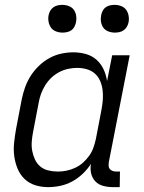

<svg xmlns="http://www.w3.org/2000/svg" viewBox="-20 -757 590 789"><path d="M178 12Q150 12 124.5 4Q99 -4 80.5 -22Q62 -40 52 -64.5Q42 -89 38.5 -115.5Q35 -142 38 -170.5Q41 -199 46 -227L69 -347Q74 -372 82.5 -396.5Q91 -421 105 -443.5Q119 -466 139 -485.5Q159 -505 182.5 -518Q206 -531 231.5 -536.5Q257 -542 281 -542Q308 -542 333 -535Q358 -528 376.5 -511.5Q395 -495 405.5 -472.5Q416 -450 420 -424L441 -530H513L427 -90Q426 -82 426.5 -74.5Q427 -67 431.5 -62Q436 -57 443 -54.5Q450 -52 457 -52H473L472 12H444Q424 12 404.5 7Q385 2 372 -11.5Q359 -25 354.5 -44.5Q350 -64 354 -84Q340 -62 320 -43Q300 -24 277 -11.5Q254 1 228.5 6.5Q203 12 178 12ZM218 -52Q235 -52 253 -55.5Q271 -59 289 -67.5Q307 -76 321 -88.5Q335 -101 346.5 -117Q358 -133 364 -150.5Q370 -168 374 -186L397 -306Q401 -327 402.5 -347.5Q404 -368 401.5 -387.5Q399 -407 391.5 -424.5Q384 -442 370 -454.5Q356 -467 337 -472.5Q318 -478 297 -478Q279 -478 260 -474Q241 -470 223 -460.5Q205 -451 190.5 -437Q176 -423 165.5 -406Q155 -389 148.5 -371Q142 -353 139 -335L116 -215Q112 -195 110.5 -175Q109 -155 112.5 -136.5Q116 -118 124 -101Q132 -84 146 -72.5Q160 -61 179 -56.5Q198 -52 218 -52ZM452 -623Q438 -623 425 -628Q412 -633 404.5 -643.5Q397 -654 395 -668Q393 -682 396 -696Q398 -705 402.5 -713.5Q407 -722 415 -727.5Q423 -733 432.5 -735Q442 -737 451 -737Q465 -737 478 -732Q491 -727 498.5 -716.5Q506 -706 508.5 -692Q511 -678 508 -664Q506 -655 501 -646.5Q496 -638 488 -632.5Q480 -627 470.5 -625Q461 -623 452 -623ZM237 -623Q223 -623 210 -628Q197 -633 189.5 -643.5Q182 -654 179.5 -668Q177 -682 180 -696Q182 -705 187 -713.5Q192 -722 200 -727.5Q208 -733 217.5 -735Q227 -737 236 -737Q250 -737 263 -732Q276 -727 283.5 -716.5Q291 -706 293 -692Q295 -678 292 -664Q290 -655 285.5 -646.5Q281 -638 273 -632.5Q265 -627 255.5 -625Q246 -623 237 -623Z"/></svg>

Font: Lode
Style: Italic
Weight: 400
Italic angle: -11°
Monospace: yes
Designer: Belleve Invis
Foundry: Belleve Invis
Version: Version 29.2.0; ttfautohint (v1.8.3)